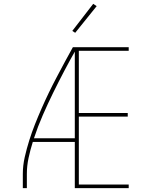

<svg xmlns="http://www.w3.org/2000/svg" viewBox="-20 -981 790 1001"><path d="M99 0V-74Q99 -118 109 -162Q119 -206 132.5 -249Q146 -292 162.5 -333.5Q179 -375 197 -416Q215 -457 234.5 -497.5Q254 -538 275 -577.5Q296 -617 317 -656.5Q338 -696 360 -735H370V-730L378 -726Q346 -670 316 -613Q286 -556 257.5 -498Q229 -440 203 -380.5Q177 -321 157 -260H370V-241H151Q138 -200 129 -158Q120 -116 120 -74V0ZM370 0V-735H651V-716H391V-392H646V-373H391V-19H651V0ZM372 -810 357 -820 466 -961 484 -949Z"/></svg>

Font: Zed Sans Thin Extended
Style: Regular
Weight: 100
Width: 7
Designer: Belleve Invis
Foundry: Belleve Invis
Version: Version 1.0.0; ttfautohint (v1.8.4)